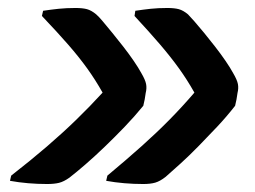

<svg xmlns="http://www.w3.org/2000/svg" viewBox="-20 -540 640 481"><path d="M317 -500 319 -513Q339 -516 357.5 -518Q376 -520 399 -520Q417 -520 428 -517Q439 -514 451 -504Q456 -499 467 -486.5Q478 -474 491.5 -457.5Q505 -441 519 -423Q533 -405 545 -387.5Q557 -370 564 -357Q574 -340 576 -329.5Q578 -319 575 -307Q574 -299 572.5 -291Q571 -283 569 -275Q548 -248 524.5 -223Q501 -198 477.5 -174Q454 -150 432.5 -130.5Q411 -111 395 -97Q381 -86 369 -82.5Q357 -79 339 -79Q315 -79 291.5 -81Q268 -83 246 -87L249 -100Q297 -140 335 -174Q373 -208 405 -240.5Q437 -273 467 -308Q449 -340 428.5 -368.5Q408 -397 381.5 -428Q355 -459 317 -500ZM85 -500 88 -513Q108 -516 127 -518Q146 -520 169 -520Q187 -520 198 -517Q209 -514 221 -504Q227 -499 237.5 -486.5Q248 -474 261.5 -457.5Q275 -441 289 -423Q303 -405 315 -387.5Q327 -370 334 -357Q344 -340 346 -329.5Q348 -319 345 -307Q344 -299 342.5 -291Q341 -283 339 -275Q317 -248 292 -222Q267 -196 242 -172Q217 -148 194.5 -128.5Q172 -109 154 -95Q140 -85 128 -82Q116 -79 98 -79Q74 -79 50.5 -81Q27 -83 5 -87L8 -100Q58 -139 97.5 -173Q137 -207 171 -240Q205 -273 237 -308Q219 -340 198.5 -368.5Q178 -397 151 -428Q124 -459 85 -500Z"/></svg>

Font: Rec Mono Semicasual
Style: Bold Italic
Weight: 700
Italic angle: -10°
Version: Version 1.085; ttfautohint (v1.8.4.7-5d5b)